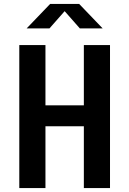

<svg xmlns="http://www.w3.org/2000/svg" viewBox="-20 -960 660 980"><path d="M212 0V-315.5H408V0H541.5V-730H408V-422.5H212V-730H78.5V0ZM116 -815H232.5L310 -903L387.5 -815H504L384 -940H236Z"/></svg>

Font: Monaspace Argon SemiBold
Style: Regular
Weight: 600
Designer: Riley Cran & the Lettermatic Team
Foundry: Lettermatic
Version: Version 1.000 (Monaspace Argon)